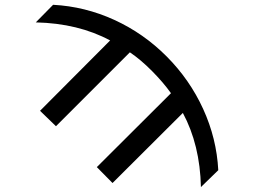

<svg xmlns="http://www.w3.org/2000/svg" viewBox="-20 -758 1040 789"><path d="M877 -58.6 805.7 10.7Q801.8 -163.1 731.4 -293.9L442.4 -5.9L377.9 -71.3L682.6 -375Q651.4 -418.9 605 -465.8Q558.6 -512.7 513.7 -543L210 -239.3L144.5 -302.7L432.6 -591.8Q301.8 -662.1 127 -666L198.2 -738.3Q329.1 -731.4 449.7 -676.3Q570.3 -621.1 665 -525.9Q759.8 -430.7 814.9 -310.1Q870.1 -189.5 877 -58.6Z"/></svg>

Font: Gen Shin Gothic Monospace Regular
Style: Regular
Weight: 400
Designer: [Source Han Sans]
Ryoko NISHIZUKA  (kana & ideographs); Paul D. Hunt (Latin, Greek & Cyrillic); Wenlong ZHANG  (bopomofo
Version: Version 1.002.20150607